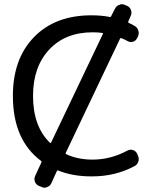

<svg xmlns="http://www.w3.org/2000/svg" viewBox="-20 -834 734 894"><path d="M544.9 -656.2Q541 -658.2 539.1 -654.3L286.1 -122.1Q284.2 -118.2 288.1 -116.2Q341.8 -90.8 411.1 -90.8Q495.1 -90.8 573.2 -132.8Q585.9 -139.6 599.1 -135.3Q612.3 -130.9 618.2 -119.1L622.1 -109.4Q626 -101.6 626 -93.8Q626 -87.9 624 -82Q620.1 -67.4 606.4 -60.5Q516.6 -12.7 409.2 -12.7Q407.2 -12.7 405.3 -12.7Q318.4 -12.7 251 -40Q247.1 -42 245.1 -38.1L218.8 19.5Q212.9 32.2 199.2 37.1Q193.4 40 186.5 40Q179.7 40 172.9 36.1L160.2 31.2Q147.5 25.4 142.6 11.7Q137.7 -2 143.6 -14.6L172.9 -78.1Q174.8 -82 170.9 -85Q40 -182.6 40 -387.7Q40 -560.5 138.7 -661.6Q237.3 -762.7 405.3 -762.7Q454.1 -762.7 491.2 -754.9Q495.1 -753.9 497.1 -757.8L515.6 -793.9Q522.5 -807.6 536.1 -811.5Q542 -814.5 547.9 -814.5Q555.7 -814.5 562.5 -810.5L572.3 -806.6Q585 -800.8 589.8 -787.1Q594.7 -773.4 588.9 -760.7L577.1 -733.4Q575.2 -729.5 579.1 -727.5Q593.8 -721.7 607.4 -712.9Q620.1 -706.1 624 -691.4Q626 -685.5 626 -680.7Q626 -671.9 622.1 -663.1L618.2 -656.2Q612.3 -643.6 599.1 -639.6Q585.9 -635.7 574.2 -642.6Q558.6 -651.4 544.9 -656.2ZM411.1 -683.6Q284.2 -683.6 209 -603Q133.8 -522.5 133.8 -387.7Q133.8 -245.1 212.9 -168.9Q213.9 -168 214.8 -168Q216.8 -168 217.8 -169.9L459 -675.8Q460 -676.8 460 -677.7Q460 -679.7 456.1 -680.7Q434.6 -683.6 411.1 -683.6Z"/></svg>

Font: Gen Jyuu GothicL Regular
Style: Regular
Weight: 400
Designer: [Source Han Sans]
Ryoko NISHIZUKA  (kana & ideographs); Paul D. Hunt (Latin, Greek & Cyrillic); Wenlong ZHANG  (bopomofo
Version: Version 1.002.20150607